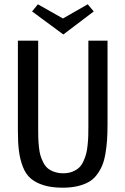

<svg xmlns="http://www.w3.org/2000/svg" viewBox="-20 -849 582 891"><path d="M415 -795.9 273.9 -689 128.9 -795.9 155.8 -829.1 272 -763.2 387.2 -829.1ZM479 -273.9Q479 -231.4 476.8 -199Q474.6 -166.5 469 -134.5Q463.4 -102.5 453.6 -79.6Q443.8 -56.6 428.2 -36.4Q412.6 -16.1 390.6 -3.9Q368.7 8.3 338.9 15.1Q309.1 22 271 22Q219.7 22 183.1 10.7Q146.5 -0.5 123 -20.5Q99.6 -40.5 86.4 -74.2Q73.2 -107.9 68.1 -147Q63 -186 63 -241.2V-660.2H157.2V-252Q157.2 -225.6 157.7 -208.5Q158.2 -191.4 160.6 -167.5Q163.1 -143.6 167.5 -128.2Q171.9 -112.8 180.7 -95.5Q189.5 -78.1 201.4 -68.1Q213.4 -58.1 231.9 -51.5Q250.5 -44.9 273.9 -44.9Q297.4 -44.9 315.9 -52.2Q334.5 -59.6 346.4 -70.6Q358.4 -81.5 366.9 -100.1Q375.5 -118.7 379.9 -135.3Q384.3 -151.9 386.7 -177Q389.2 -202.1 389.6 -219.5Q390.1 -236.8 390.1 -263.2V-660.2H479Z"/></svg>

Font: Sansita Light
Style: Regular
Weight: 300
Designer: Pablo Cosgaya
Foundry: Omnibus-Type
Version: Version 1.006;hotconv 1.0.109;makeotfexe 2.5.65596